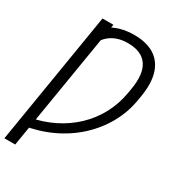

<svg xmlns="http://www.w3.org/2000/svg" viewBox="-270 -852 1046 1170"><g transform="rotate(30 252.5 -266.5)"><path d="M181.2 -727.1 27.8 204.1H-48.3L104.5 -727.1ZM6.8 80.6 16.6 18.6Q106 2.4 181.6 -35.2Q257.3 -72.8 315.9 -128.4Q374.5 -184.1 412.8 -255.1Q451.2 -326.2 465.8 -409.7L470.7 -438.5Q481.4 -498.5 476.6 -542.7Q471.7 -586.9 451.7 -616.2Q431.6 -645.5 397.5 -660.2Q363.3 -674.8 314.9 -674.8Q270.5 -674.8 235.6 -661.6Q200.7 -648.4 174.3 -621.8Q147.9 -595.2 127.9 -553.7L147 -688Q183.6 -712.4 227.3 -724.9Q271 -737.3 323.7 -737.3Q409.7 -737.3 464.6 -703.1Q519.5 -668.9 540.8 -602.1Q562 -535.2 545.9 -436.5L541.5 -410.2Q526.4 -314 480.2 -231.4Q434.1 -148.9 363.3 -84.2Q292.5 -19.5 201.7 22.7Q110.8 64.9 6.8 80.6Z"/></g></svg>

Font: Inter 28pt Light
Style: Italic
Weight: 300
Italic angle: -9.3988°
Designer: Rasmus Andersson
Foundry: rsms
Version: Version 4.001;git-66647c0bb